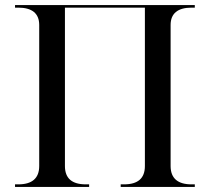

<svg xmlns="http://www.w3.org/2000/svg" viewBox="-20 -734 803 754"><path d="M39 0H330V-10H317C262 -10 235 -34 235 -82V-704H549V-82C549 -34 522 -10 467 -10H454V0H745V-10H732C678 -10 650 -34 650 -82V-636C650 -681 678 -704 732 -704H745V-714H39V-704H52C106 -704 134 -681 134 -636V-82C134 -34 106 -10 52 -10H39Z"/></svg>

Font: Noto Serif Display
Style: Regular
Weight: 400
Designer: Monotype Design Team
Foundry: Monotype Imaging Inc.
Version: Version 2.009